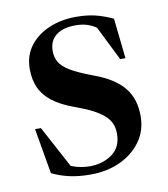

<svg xmlns="http://www.w3.org/2000/svg" viewBox="-65 -559 547 627"><g transform="rotate(-10 208.5 -246.0)"><path d="M228 -504.5Q263.5 -504.5 291.5 -497.8Q319.5 -491 349.5 -477L364 -343.5H346.5L280.5 -476.5L320.5 -432.5Q295 -457 273 -467.2Q251 -477.5 222.5 -477.5Q180 -477.5 157 -459.5Q134 -441.5 134 -407.5Q134 -387 143.2 -370.8Q152.5 -354.5 177.2 -339.5Q202 -324.5 250 -306.5Q286 -293.5 310.8 -277.5Q335.5 -261.5 350.8 -242.2Q366 -223 373 -199.8Q380 -176.5 380 -149Q380 -101 354 -65Q328 -29 284.5 -9Q241 11 186.5 11Q147 11 116.2 4Q85.5 -3 59 -16L33 -166.5H52.5L135 -12.5L100.5 -42.5Q115 -33 129.2 -27.2Q143.5 -21.5 158.5 -18.8Q173.5 -16 188.5 -16Q231.5 -16 262.8 -38.5Q294 -61 294 -106Q294 -124.5 287.5 -139.5Q281 -154.5 266.5 -167.2Q252 -180 229 -191.8Q206 -203.5 172.5 -215.5Q128.5 -231.5 101.5 -252.2Q74.5 -273 62.2 -300.2Q50 -327.5 50 -362Q50 -407 74.2 -438.8Q98.5 -470.5 138.8 -487.5Q179 -504.5 228 -504.5Z"/></g></svg>

Font: Newsreader 60pt Medium
Style: Regular
Weight: 500
Designer: Hugues Gentile
Foundry: Production Type
Version: Version 1.003